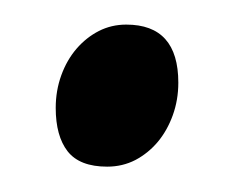

<svg xmlns="http://www.w3.org/2000/svg" viewBox="-20 -418 186 153"><path d="M122.1 -352.1Q122.1 -338.4 117.7 -326.2Q113.3 -314 105.7 -304.9Q98.1 -295.9 87.9 -290.5Q77.6 -285.2 65.4 -285.2Q43.5 -285.2 33.9 -297.4Q24.4 -309.6 24.4 -332Q24.4 -345.7 28.8 -357.9Q33.2 -370.1 41 -379.2Q48.8 -388.2 58.8 -393.3Q68.8 -398.4 80.6 -398.4Q122.1 -398.4 122.1 -352.1Z"/></svg>

Font: Gentium Plus Am
Style: Regular
Weight: 400
Designer: J. Victor Gaultney, Annie Olsen, Iska Routamaa, Becca Hirsbrunner
Foundry: SIL International
Version: Version 5.000